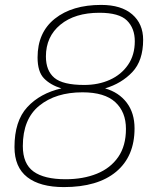

<svg xmlns="http://www.w3.org/2000/svg" viewBox="-20 -746 640 782"><path d="M240 16Q143 16 91 -24.5Q39 -65 39 -147Q39 -253 91 -309.5Q143 -366 230 -386Q185 -400 159 -427Q133 -454 133 -512Q133 -614 203.5 -670Q274 -726 392 -726Q474 -726 518.5 -687.5Q563 -649 563 -584Q563 -499 519 -452.5Q475 -406 408 -386Q464 -370 496 -328Q528 -286 528 -223Q528 -109 453 -46.5Q378 16 240 16ZM323 -400Q381 -400 427.5 -421Q474 -442 501.5 -482Q529 -522 529 -578Q529 -631 497 -662.5Q465 -694 385 -694Q285 -694 226 -645.5Q167 -597 167 -516Q167 -458 201.5 -429Q236 -400 323 -400ZM247 -16Q319 -16 374.5 -38.5Q430 -61 461.5 -106.5Q493 -152 493 -221Q493 -290 449.5 -330Q406 -370 316 -370Q207 -370 140 -315.5Q73 -261 73 -151Q73 -79 116.5 -47.5Q160 -16 247 -16Z"/></svg>

Font: Geist Mono Thin
Style: Italic
Weight: 100
Italic angle: -12°
Monospace: yes
Designer: Basement.studio, Andrés Briganti, Mateo Zaragoza
Foundry: Basement.studio, Vercel, Andrés Briganti, Guido Ferreyra, Mateo Zaragoza
Version: Version 1.500; ttfautohint (v1.8.4.7-5d5b)